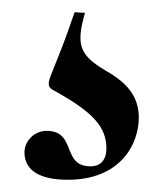

<svg xmlns="http://www.w3.org/2000/svg" viewBox="-20 -19 272 314"><path d="M119 2 102 1C84 53 82 57 64 102C57 120 58 124 70 130C133 165 154 189 154 224C154 243 144 253 128 253C80 253 106 195 56 195C36 195 20 212 20 230C20 261 47 275 91 275C175 275 207 219 207 173C207 133 180 112 152 96C110 71 104 54 119 2Z"/></svg>

Font: Cormorant SC Semi
Style: Regular
Weight: 600
Designer: Christian Thalmann (Catharsis Fonts)
Version: Version 1.000;PS 001.000;hotconv 1.0.70;makeotf.lib2.5.58329